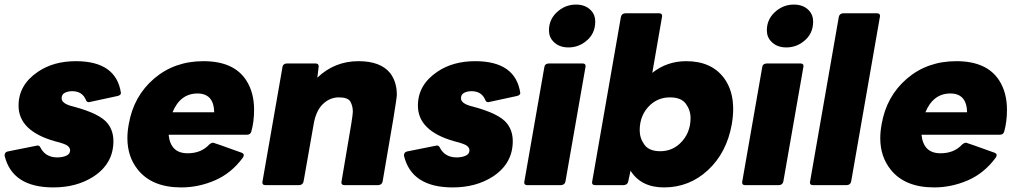

<svg xmlns="http://www.w3.org/2000/svg" viewBox="-28 -808 4440 838"><path d="M205 10Q25 10 -8 -129Q-8 -144 6 -147L136 -173Q145 -173 149 -163Q171 -121 222 -121Q245 -121 261.5 -128.5Q278 -136 278 -152Q278 -162 268 -171Q258 -180 210 -192Q53 -237 53 -347Q53 -438 138 -495Q206 -541 303 -541Q480 -541 500 -401Q498 -392 485 -389Q363 -362 360 -362Q350 -362 347 -372Q331 -410 287 -410Q269 -410 255 -403Q241 -396 241 -379Q241 -355 292 -343Q409 -312 442 -269Q467 -237 467 -192Q467 -93 378 -36Q305 10 205 10Z M763 10Q636 10 574 -67Q528 -124 528 -205Q528 -234 534 -266Q555 -388 644 -464.5Q733 -541 860 -541Q993 -541 1047 -457Q1081 -404 1081 -329Q1081 -277 1069 -234Q1065 -220 1050 -220H708Q716 -139 791 -139Q850 -139 885 -177Q894 -185 903 -185Q906 -185 1028 -141Q1036 -137 1036 -131Q1036 -126 1032 -120Q982 -52 910.5 -21Q839 10 763 10ZM907 -318Q905 -400 834 -400Q759 -400 725 -318Z M1623 0H1475Q1462 0 1462 -12L1485 -148Q1512 -302 1512 -320Q1512 -345 1501.5 -364Q1491 -383 1451 -383Q1412 -383 1381.5 -354Q1351 -325 1341 -266L1297 -16Q1294 -1 1278 0H1130Q1117 0 1117 -12Q1117 -15 1205 -516Q1207 -530 1224 -531H1349Q1363 -531 1363 -518L1357 -469Q1432 -541 1537 -541Q1632 -541 1674 -490Q1704 -452 1704 -394Q1704 -371 1642 -16Q1639 -1 1623 0Z M1948 10Q1768 10 1735 -129Q1735 -144 1749 -147L1879 -173Q1888 -173 1892 -163Q1914 -121 1965 -121Q1988 -121 2004.5 -128.5Q2021 -136 2021 -152Q2021 -162 2011 -171Q2001 -180 1953 -192Q1796 -237 1796 -347Q1796 -438 1881 -495Q1949 -541 2046 -541Q2223 -541 2243 -401Q2241 -392 2228 -389Q2106 -362 2103 -362Q2093 -362 2090 -372Q2074 -410 2030 -410Q2012 -410 1998 -403Q1984 -396 1984 -379Q1984 -355 2035 -343Q2152 -312 2185 -269Q2210 -237 2210 -192Q2210 -93 2121 -36Q2048 10 1948 10Z M2453 -601Q2411 -601 2387 -627Q2368 -646 2368 -676Q2368 -728 2411 -762Q2444 -788 2486 -788Q2528 -788 2552 -762Q2570 -743 2570 -714Q2570 -659 2528 -627Q2495 -601 2453 -601ZM2421 0H2273Q2260 0 2260 -12Q2260 -15 2348 -516Q2350 -530 2367 -531H2515Q2528 -531 2528 -519L2440 -16Q2437 -1 2421 0Z M2870 10Q2770 10 2724 -63L2714 -16Q2711 -1 2694 0H2569Q2556 0 2556 -12Q2556 -15 2682 -734Q2685 -749 2701 -750H2849Q2862 -750 2862 -738Q2862 -735 2819 -490Q2883 -541 2967 -541Q3078 -541 3133 -466Q3172 -412 3172 -333Q3172 -301 3166 -266Q3144 -142 3062.5 -66Q2981 10 2870 10ZM2854 -148Q2903 -148 2939 -181Q2986 -225 2986 -293Q2986 -327 2965.5 -355Q2945 -383 2896 -383Q2847 -383 2811 -351Q2764 -308 2764 -239Q2764 -205 2784.5 -176.5Q2805 -148 2854 -148Z M3404 -601Q3362 -601 3338 -627Q3319 -646 3319 -676Q3319 -728 3362 -762Q3395 -788 3437 -788Q3479 -788 3503 -762Q3521 -743 3521 -714Q3521 -659 3479 -627Q3446 -601 3404 -601ZM3372 0H3224Q3211 0 3211 -12Q3211 -15 3299 -516Q3301 -530 3318 -531H3466Q3479 -531 3479 -519L3391 -16Q3388 -1 3372 0Z M3668 0H3520Q3507 0 3507 -12Q3507 -15 3633 -734Q3636 -749 3652 -750H3800Q3813 -750 3813 -738Q3813 -735 3687 -16Q3684 -1 3668 0Z M4049 10Q3922 10 3860 -67Q3814 -124 3814 -205Q3814 -234 3820 -266Q3841 -388 3930 -464.5Q4019 -541 4146 -541Q4279 -541 4333 -457Q4367 -404 4367 -329Q4367 -277 4355 -234Q4351 -220 4336 -220H3994Q4002 -139 4077 -139Q4136 -139 4171 -177Q4180 -185 4189 -185Q4192 -185 4314 -141Q4322 -137 4322 -131Q4322 -126 4318 -120Q4268 -52 4196.5 -21Q4125 10 4049 10ZM4193 -318Q4191 -400 4120 -400Q4045 -400 4011 -318Z"/></svg>

Font: YamahaIndonesia935. App XBold
Style: Italic
Weight: 800
Italic angle: -10°
Designer: Dalton Maag Ltd
Foundry: Dalton Maag Ltd
Version: Version 1.002; January 01, 2024; Regular/Italic